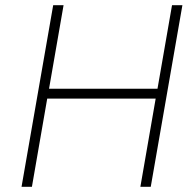

<svg xmlns="http://www.w3.org/2000/svg" viewBox="-20 -720 754 740"><path d="M643 -700 587 -378H169L225 -700H185L63 0H103L162 -340H580L521 0H561L683 -700Z"/></svg>

Font: Fixel Display ExtraLight
Style: Italic
Weight: 200
Italic angle: -10°
Designer: AlfaBravo + MacPaw
Foundry: Kyrylo Tkachov, Marchela Mozhyna, Serhii Makarenko, Maria Weinstein, Zakhar Kryvoshyya
Version: Version 1.210;Glyphs 3.2 (3217)